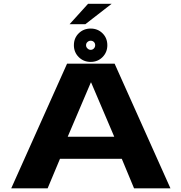

<svg xmlns="http://www.w3.org/2000/svg" viewBox="-20 -1022 985 1042"><path d="M41 0H238.5L305.5 -160H641L707.5 0H905L602 -676.5H344ZM347.5 -280 473 -574.5H474.5L600 -280ZM472 -686Q510.5 -686 536.5 -712.2Q562.5 -738.5 562.5 -776.5Q562.5 -815.5 536.5 -841.2Q510.5 -867 472 -867Q433.5 -867 407.2 -841.2Q381 -815.5 381 -776.5Q381 -738.5 407.2 -712.2Q433.5 -686 472 -686ZM472 -751.5Q462.5 -751.5 454.8 -759Q447 -766.5 447 -776.5Q447 -787.5 454.8 -794.2Q462.5 -801 472 -801Q482.5 -801 489.5 -794.2Q496.5 -787.5 496.5 -776.5Q496.5 -766.5 489.5 -759Q482.5 -751.5 472 -751.5ZM357.5 -890.5H443L586 -1001.5H458Z"/></svg>

Font: Anybody Expanded
Style: Bold
Weight: 700
Width: 7
Designer: Tyler Finck
Foundry: Etcetera Type Company
Version: Version 1.113;gftools[0.9.25]